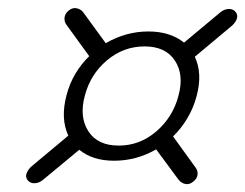

<svg xmlns="http://www.w3.org/2000/svg" viewBox="-20 -585 616 482"><path d="M49.5 -132.5Q43 -140.5 47 -150.5Q51 -160.5 60.5 -168.5L151.5 -244.5Q131.5 -287.5 147 -346Q154.5 -375 169.2 -399.8Q184 -424.5 204 -444L147 -522.5Q141 -530.5 142 -540.8Q143 -551 153 -559Q162.5 -566.5 172.8 -564.2Q183 -562 189 -554L245.5 -476.5Q296 -506 352.5 -506Q407.5 -506 442 -478L532.5 -553.5Q542.5 -562 553.8 -562.5Q565 -563 571.5 -555Q578 -547 574.2 -537Q570.5 -527 560 -518.5L469 -442.5Q489 -401 473.5 -343.5Q465.5 -313.5 450.2 -288Q435 -262.5 414.5 -242.5L470.5 -165Q477 -157 476 -146.8Q475 -136.5 464.5 -128.5Q455 -121 445 -123.2Q435 -125.5 428.5 -133.5L372 -210Q322.5 -181.5 266.5 -181.5Q212.5 -181.5 179 -209L88.5 -134Q78.5 -125.5 67.2 -125Q56 -124.5 49.5 -132.5ZM278 -219.5Q331 -219.5 372.5 -255.2Q414 -291 428 -344.5Q442.5 -397.5 419 -433Q395.5 -468.5 343 -468.5Q290 -468.5 248.5 -433.5Q207 -398.5 193 -345Q178.5 -291.5 201.8 -255.5Q225 -219.5 278 -219.5Z"/></svg>

Font: Fraunces 72pt S050
Style: Italic
Weight: 400
Italic angle: -16°
Version: Version 1.000; ttfautohint (v1.8.3)